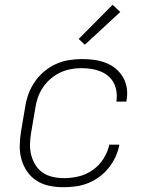

<svg xmlns="http://www.w3.org/2000/svg" viewBox="-20 -775 640 803"><path d="M245 8Q215 8 186 2Q157 -4 133.5 -19Q110 -34 94 -57Q78 -80 70 -107.5Q62 -135 62.5 -165Q63 -195 68 -226L85 -326Q89 -353 98.5 -380Q108 -407 124.5 -431.5Q141 -456 164 -475.5Q187 -495 213.5 -507Q240 -519 268 -523.5Q296 -528 323 -528Q349 -528 374.5 -524.5Q400 -521 423 -512Q446 -503 464.5 -487.5Q483 -472 495 -451Q507 -430 510.5 -405Q514 -380 509 -354V-350H467V-353Q470 -373 467 -393Q464 -413 455 -429.5Q446 -446 431.5 -458Q417 -470 398.5 -477Q380 -484 360.5 -487Q341 -490 320 -490Q298 -490 274.5 -485.5Q251 -481 229.5 -470.5Q208 -460 189.5 -443.5Q171 -427 158 -407Q145 -387 137.5 -364.5Q130 -342 127 -319L110 -219Q106 -195 105.5 -171Q105 -147 111 -125Q117 -103 129 -84Q141 -65 159.5 -52.5Q178 -40 201.5 -35Q225 -30 249 -30Q279 -30 310 -37.5Q341 -45 368 -64Q395 -83 413 -111.5Q431 -140 437 -170H479Q475 -145 463.5 -120Q452 -95 435 -73.5Q418 -52 395.5 -35.5Q373 -19 348 -9Q323 1 297 4.5Q271 8 245 8ZM335 -588 309 -612 451 -755 483 -725Z"/></svg>

Font: Iosevka XLt Ex Obl
Style: Regular
Weight: 200
Width: 7
Italic angle: -9°
Monospace: yes
Designer: Belleve Invis
Foundry: Belleve Invis
Version: Version 32.5.0; ttfautohint (v1.8.4)